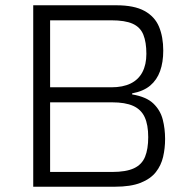

<svg xmlns="http://www.w3.org/2000/svg" viewBox="-20 -708 724 728"><path d="M106 0V-688H421Q489 -688 528 -666.5Q567 -645 583 -606.5Q599 -568 599 -516Q599 -472 587 -438.5Q575 -405 549.5 -383.5Q524 -362 481 -354V-350Q535 -341 561.5 -315.5Q588 -290 597 -255Q606 -220 606 -181Q606 -146 598.5 -113.5Q591 -81 571 -55.5Q551 -30 513.5 -15Q476 0 415 0ZM170 -56H405Q458 -56 488 -70Q518 -84 530 -113.5Q542 -143 542 -188Q542 -235 528.5 -264Q515 -293 485 -306.5Q455 -320 405 -320H170ZM170 -377H402Q446 -377 475.5 -391.5Q505 -406 520 -434.5Q535 -463 535 -504Q535 -548 523.5 -576.5Q512 -605 483 -618Q454 -631 402 -631H170Z"/></svg>

Font: Saira Thin Light
Style: Regular
Weight: 300
Version: Version 1.101